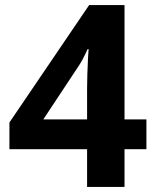

<svg xmlns="http://www.w3.org/2000/svg" viewBox="-20 -734 612 754"><path d="M555 -148H469V0H322V-148H17V-253L330 -714H469V-265H555ZM322 -386Q322 -409 323 -442Q324 -475 325.5 -503.5Q327 -532 328 -541H324Q315 -521 305 -502Q295 -483 281 -463L150 -265H322Z"/></svg>

Font: Noto Sans Cham
Style: Regular
Weight: 400
Designer: Monotype Design Team
Foundry: Monotype Imaging Inc.
Version: Version 2.002